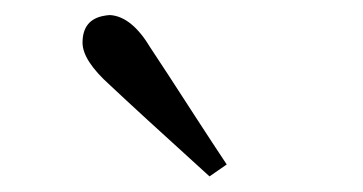

<svg xmlns="http://www.w3.org/2000/svg" viewBox="-20 -839 475 251"><path d="M276.4 -624 253.9 -608.4Q159.2 -694.3 124 -727.5Q87.9 -759.8 87.9 -783.2Q87.9 -813.5 116.2 -818.4Q121.1 -819.3 124 -819.3Q152.3 -817.4 176.8 -776.4Q196.3 -747.1 235.4 -686.5Q262.7 -644.5 276.4 -624Z"/></svg>

Font: GenYoMin JP Regular
Style: Regular
Weight: 400
Version: Version 1.001;PS 1;hotconv 16.6.51;makeotf.lib2.5.65220 DEVE